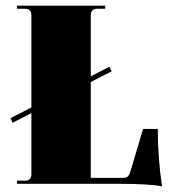

<svg xmlns="http://www.w3.org/2000/svg" viewBox="-20 -650 599 679"><path d="M25 -216 17 -232 91 -270V-596Q91 -619 68 -619H40V-630H352V-619H324Q301 -619 301 -596V-380L367 -414L375 -398L301 -360V-21H414Q426 -21 431.5 -25.5Q437 -30 441 -43L486 -194H538Q538 -93 553 9Q508 0 398 0H40V-11H68Q91 -11 91 -34V-250Z"/></svg>

Font: Arapey Black-Display
Style: Regular
Weight: 900
Designer: Eduardo Rodriguez Tunni
Foundry: Eduardo Rodriguez Tunni
Version: Version 4.000